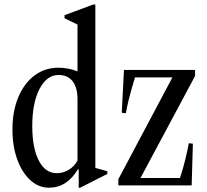

<svg xmlns="http://www.w3.org/2000/svg" viewBox="-20 -842 940 872"><path d="M202.5 10.5Q155 10.5 117.5 -24Q80 -58.5 58.2 -118.2Q36.5 -178 36.5 -253.5Q36.5 -336.5 62.8 -399.8Q89 -463 136.2 -498.8Q183.5 -534.5 245.5 -534.5Q289.5 -534.5 332 -518V-730.5L273 -759V-773L403.5 -821.5H413V-79.5L467.5 -64V-52L344 10.5H337.5V-72L334 -73.5Q284 10.5 202.5 10.5ZM237.5 -55.5Q267 -55.5 292.5 -71Q318 -86.5 332 -113V-391Q332 -444.5 309.8 -473Q287.5 -501.5 246 -501.5Q192.5 -501.5 159.5 -438Q126.5 -374.5 126.5 -269.5Q126.5 -170.5 156 -113Q185.5 -55.5 237.5 -55.5ZM517.5 0V-28L763 -490.5H593Q573 -424 564.2 -387.5Q555.5 -351 551.5 -327.5L533 -330L543 -524.5H866V-497L618 -33.5H797.5Q811.5 -76.5 822 -119.5Q832.5 -162.5 837.5 -191.5L856 -189.5L850.5 0Z"/></svg>

Font: Libre Caslon Condensed
Style: Regular
Weight: 400
Designer: Pablo Impallari, Rodrigo Fuenzalida, Katja Schimmel, Ertekin Erdin
Foundry: Pablo Impallari, Rodrigo Fuenzalida
Version: Version 2.000; ttfautohint (v1.8.4.7-5d5b);gftools[0.9.33]